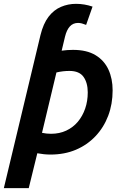

<svg xmlns="http://www.w3.org/2000/svg" viewBox="-47 -796 642 1001"><path d="M-27 185 164 -613Q178.8 -673 206.2 -708.8Q233.8 -744.5 270.8 -760.2Q307.8 -776 349.2 -776Q371 -776 392.8 -772.4Q414.5 -768.8 435.5 -761.5L402 -666.2Q390.2 -671 379.8 -673.8Q369.2 -676.5 360.2 -676.5Q333.8 -676.5 317.1 -658.1Q300.5 -639.8 292 -605L274.5 -531.8Q288.5 -533.8 303.4 -534.9Q318.2 -536 333.5 -536Q405.5 -536 451 -508.4Q496.5 -480.8 518.4 -433.2Q540.2 -385.8 540.2 -325Q540.2 -253.2 517.1 -192.4Q494 -131.5 450.8 -85.9Q407.5 -40.2 348.4 -15.2Q289.2 9.8 216.5 9.8Q199 9.8 181.8 8Q164.5 6.2 147.5 3L102.8 185ZM218.8 -98.5Q263 -98.5 298.5 -115.1Q334 -131.8 358.8 -161.2Q383.5 -190.8 397 -229.8Q410.5 -268.8 410.5 -314.2Q410.5 -364.2 388.5 -395.2Q366.5 -426.2 315.2 -426.2Q297.8 -426.2 280.8 -424.2Q263.8 -422.2 247.2 -418.2L172 -103.5Q183.2 -101 195 -99.8Q206.8 -98.5 218.8 -98.5Z"/></svg>

Font: Ubuntu Sans
Style: Italic
Weight: 400
Italic angle: -13.5°
Designer: Dalton Maag Ltd
Foundry: Dalton Maag Ltd
Version: Version 1.006